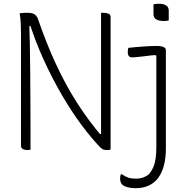

<svg xmlns="http://www.w3.org/2000/svg" viewBox="-20 -777 990 1007"><path d="M140 8Q138 8 135.5 8.5Q133 9 130 9.5Q127 10 124 10Q116 10 108 8Q100 6 95 1Q90 -4 90 -13Q90 -86 90 -159.5Q90 -233 90 -306.5Q90 -380 90 -453.5Q90 -527 90 -600Q90 -617 89 -649Q88 -681 83 -707Q89 -708 94.5 -708.5Q100 -709 105.5 -709.5Q111 -710 115.5 -710Q120 -710 125 -710Q141 -710 151.5 -706.5Q162 -703 169 -695Q176 -687 180 -675Q201 -614 224 -556Q247 -498 272 -444Q297 -390 324.5 -339Q352 -288 383 -239.5Q414 -191 448.5 -144.5Q483 -98 522 -53L490 -74H527L510 -50Q510 -98 510 -146.5Q510 -195 510 -243.5Q510 -292 510 -341Q510 -390 510 -439Q510 -488 510 -537Q510 -554 510 -571.5Q510 -589 510 -606Q510 -623 510 -640.5Q510 -658 510 -675.5Q510 -693 510 -710Q512 -710 513.5 -710Q515 -710 517 -710Q519 -710 520 -710Q537 -710 548.5 -705.5Q560 -701 560 -687Q560 -639 560 -591Q560 -543 560 -495Q560 -447 560 -399Q560 -351 560 -303Q560 -255 560 -207Q560 -159 560 -111Q560 -81 560 -51.5Q560 -22 560 7Q558 8 556 8.5Q554 9 551.5 9.5Q549 10 547 10Q545 10 543 10Q531 10 523 7.5Q515 5 506 -4Q463 -48 411 -117Q359 -186 307 -274.5Q255 -363 208 -466Q161 -569 127 -681L152 -640H121L133 -671Q135 -615 136.5 -544.5Q138 -474 138.5 -396.5Q139 -319 139.5 -242.5Q140 -166 140 -98Q140 -72 140 -45Q140 -18 140 8ZM800 -536Q815 -536 826 -534Q837 -532 843.5 -527Q850 -522 850 -513Q850 -457 850 -406Q850 -355 850 -305Q850 -255 850 -205.5Q850 -156 850 -105Q850 -54 850 2Q850 49 840.5 87.5Q831 126 811.5 153.5Q792 181 762 195.5Q732 210 690 210Q669 210 650.5 205.5Q632 201 621 191Q615 185 612.5 177Q610 169 610 160Q610 152 611 146.5Q612 141 614 137H619Q638 150 653.5 155Q669 160 695 160Q714 160 730.5 154Q747 148 760 138Q776 119 784.5 98.5Q793 78 796.5 52.5Q800 27 800 -6Q800 -71 800 -130Q800 -189 800 -245.5Q800 -302 800 -361Q800 -420 800 -485L794 -488Q775 -487 757.5 -484.5Q740 -482 724 -480.5Q708 -479 695 -477.5Q682 -476 673 -476Q666 -476 660.5 -479Q655 -482 652.5 -488.5Q650 -495 650 -506Q650 -512 651 -517Q652 -522 653 -526Q670 -528 687.5 -529.5Q705 -531 724 -532.5Q743 -534 762 -535Q781 -536 800 -536ZM785 -754Q788 -755 791.5 -755.5Q795 -756 798.5 -756.5Q802 -757 806.5 -757Q811 -757 815 -757Q839 -757 852 -748Q865 -739 865 -722V-670Q862 -669 858.5 -668.5Q855 -668 851.5 -667.5Q848 -667 844 -667Q840 -667 835 -667Q820 -667 808.5 -671Q797 -675 791 -683Q785 -691 785 -702Z"/></svg>

Font: Recursive Casual Light
Style: Regular
Weight: 300
Version: Version 1.047